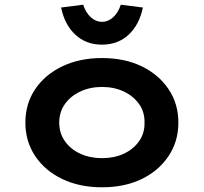

<svg xmlns="http://www.w3.org/2000/svg" viewBox="-20 -787 867 817"><path d="M414 10Q319 10 245.5 -25Q172 -60 130 -122.5Q88 -185 88 -265Q88 -346 130 -408Q172 -470 245.5 -505Q319 -540 414 -540Q510 -540 582.5 -505Q655 -470 697 -408Q739 -346 739 -265Q739 -185 697 -122.5Q655 -60 582.5 -25Q510 10 414 10ZM414 -114Q466 -114 507 -133Q548 -152 572 -186.5Q596 -221 595 -265Q596 -310 572 -344Q548 -378 507 -397.5Q466 -417 414 -417Q363 -417 321.5 -397.5Q280 -378 256 -344Q232 -310 232 -265Q232 -221 256 -186.5Q280 -152 321.5 -133Q363 -114 414 -114ZM414 -597Q346 -597 300.5 -639.5Q255 -682 240 -755L334 -767Q345 -733 366.5 -713.5Q388 -694 414 -694Q440 -694 461.5 -713.5Q483 -733 494 -767L588 -755Q573 -682 527.5 -639.5Q482 -597 414 -597Z"/></svg>

Font: Lexend Giga SemiBold
Style: Regular
Weight: 600
Designer: Bonnie Shaver-Troup, Thomas Jockin
Foundry: Lexend
Version: Version 1.007